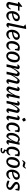

<svg xmlns="http://www.w3.org/2000/svg" viewBox="3058 -3828 994 7151"><g transform="rotate(90 3555.5 -253.0)"><path d="M163 10Q117 10 85 -19Q53 -48 49 -93L122 -425H54L62 -463L211 -578H240L222 -482H384L373 -425H209L143 -92Q166 -72 194 -72Q226 -72 257.5 -96Q289 -120 312 -165L331 -157Q316 -81 270 -35.5Q224 10 163 10Z M561 10Q485 10 439.5 -45.5Q394 -101 394 -195Q394 -256 412.5 -310.5Q431 -365 464 -406Q497 -447 540.5 -470.5Q584 -494 634 -494Q695 -494 733 -461Q771 -428 771 -376Q771 -325 734.5 -288.5Q698 -252 633 -230Q568 -208 483 -201Q482 -190 482 -178Q482 -136 494 -97Q532 -70 585 -70Q623 -70 661.5 -87.5Q700 -105 735 -140L749 -127Q724 -64 673.5 -27Q623 10 561 10ZM683 -374Q683 -394 677 -413Q639 -426 597 -430Q554 -402 526 -354.5Q498 -307 488 -245Q590 -261 636.5 -291Q683 -321 683 -374Z M1013 -87Q1002 -44 971 -18.5Q940 7 906 7Q881 7 861 -8.5Q841 -24 831 -54L959 -643L884 -700Q923 -716 968 -723.5Q1013 -731 1061 -730L930 -73Q973 -76 1013 -87Z M1255 10Q1179 10 1133.5 -45.5Q1088 -101 1088 -195Q1088 -256 1106.5 -310.5Q1125 -365 1158 -406Q1191 -447 1234.5 -470.5Q1278 -494 1328 -494Q1389 -494 1427 -461Q1465 -428 1465 -376Q1465 -325 1428.5 -288.5Q1392 -252 1327 -230Q1262 -208 1177 -201Q1176 -190 1176 -178Q1176 -136 1188 -97Q1226 -70 1279 -70Q1317 -70 1355.5 -87.5Q1394 -105 1429 -140L1443 -127Q1418 -64 1367.5 -27Q1317 10 1255 10ZM1377 -374Q1377 -394 1371 -413Q1333 -426 1291 -430Q1248 -402 1220 -354.5Q1192 -307 1182 -245Q1284 -261 1330.5 -291Q1377 -321 1377 -374Z M1672 10Q1596 10 1553 -46Q1510 -102 1510 -201Q1510 -284 1541.5 -350.5Q1573 -417 1628.5 -455.5Q1684 -494 1754 -494Q1787 -494 1819.5 -486.5Q1852 -479 1874 -466L1845 -310H1806L1791 -413Q1749 -425 1702 -429Q1670 -400 1647.5 -356Q1625 -312 1612.5 -262Q1600 -212 1600 -164Q1600 -129 1610 -99Q1649 -70 1693 -70Q1765 -70 1821 -146L1838 -136Q1824 -71 1778.5 -30.5Q1733 10 1672 10Z M2063 10Q1986 10 1942 -44Q1898 -98 1898 -192Q1898 -277 1930 -345.5Q1962 -414 2017 -454Q2072 -494 2140 -494Q2218 -494 2261.5 -440.5Q2305 -387 2305 -293Q2305 -208 2273 -139.5Q2241 -71 2186 -30.5Q2131 10 2063 10ZM2094 -51Q2128 -69 2154 -107Q2180 -145 2195.5 -195Q2211 -245 2213.5 -298Q2216 -351 2202 -398Q2158 -425 2109 -431Q2075 -412 2048.5 -373.5Q2022 -335 2006.5 -285Q1991 -235 1989 -182.5Q1987 -130 2001 -84Q2041 -58 2094 -51Z M2374 0 2464 -409Q2446 -408 2425.5 -406Q2405 -404 2378 -400Q2388 -442 2418 -466Q2448 -490 2481 -490Q2506 -490 2526 -476.5Q2546 -463 2558 -436L2509 -246L2514 -245Q2556 -329 2601 -391.5Q2646 -454 2688 -484Q2700 -486 2708 -487Q2716 -488 2723 -488Q2767 -488 2793 -463.5Q2819 -439 2819 -398Q2819 -382 2814 -365L2783 -246L2788 -245Q2830 -329 2875 -391.5Q2920 -454 2962 -484Q2973 -485 2981 -486.5Q2989 -488 2996 -488Q3043 -488 3071 -461.5Q3099 -435 3099 -394Q3099 -386 3098.5 -379Q3098 -372 3096 -364L3027 -72Q3053 -74 3072 -77.5Q3091 -81 3109 -87Q3099 -44 3068 -18.5Q3037 7 3003 7Q2977 7 2957 -8.5Q2937 -24 2928 -54L3011 -379Q2985 -403 2956 -416Q2908 -377 2861.5 -309.5Q2815 -242 2774 -151L2745 0H2648L2733 -382Q2709 -404 2682 -416Q2633 -376 2586.5 -308.5Q2540 -241 2500 -151L2470 0Z M3467 -54 3517 -238 3512 -240Q3469 -154 3425 -92Q3381 -30 3340 0Q3321 4 3306 4Q3260 4 3230.5 -22Q3201 -48 3201 -88Q3201 -104 3205 -120L3282 -410Q3240 -405 3202 -397Q3213 -440 3242 -465Q3271 -490 3304 -490Q3327 -490 3346.5 -474.5Q3366 -459 3375 -429L3294 -102Q3319 -79 3345 -67Q3394 -107 3441.5 -178Q3489 -249 3532 -347L3563 -485H3651L3564 -73Q3605 -77 3647 -87Q3637 -44 3606 -18.5Q3575 7 3542 7Q3517 7 3497 -8.5Q3477 -24 3467 -54Z M3734 0 3824 -409Q3806 -408 3785.5 -406Q3765 -404 3738 -400Q3748 -442 3778 -466Q3808 -490 3841 -490Q3866 -490 3886 -476.5Q3906 -463 3918 -436L3869 -246L3874 -245Q3916 -329 3961 -391.5Q4006 -454 4048 -484Q4070 -488 4082 -488Q4128 -488 4156 -461.5Q4184 -435 4184 -394Q4184 -386 4183.5 -379Q4183 -372 4181 -364L4113 -72Q4139 -74 4157.5 -77.5Q4176 -81 4195 -87Q4184 -44 4153 -18.5Q4122 7 4088 7Q4063 7 4043 -8.5Q4023 -24 4013 -54L4096 -379Q4070 -404 4042 -416Q3994 -377 3947.5 -309.5Q3901 -242 3860 -151L3830 0Z M4469 -87Q4459 -44 4427.5 -18.5Q4396 7 4362 7Q4337 7 4317 -8.5Q4297 -24 4287 -54L4366 -410Q4319 -408 4280 -400Q4289 -442 4319 -466Q4349 -490 4383 -490Q4407 -490 4427 -476.5Q4447 -463 4459 -436L4386 -73Q4429 -76 4469 -87ZM4458 -719Q4477 -702 4490.5 -678.5Q4504 -655 4507 -631Q4492 -612 4468.5 -598Q4445 -584 4420 -581Q4380 -615 4369 -669Q4386 -687 4409.5 -700.5Q4433 -714 4458 -719Z M4705 10Q4629 10 4586 -46Q4543 -102 4543 -201Q4543 -284 4574.5 -350.5Q4606 -417 4661.5 -455.5Q4717 -494 4787 -494Q4820 -494 4852.5 -486.5Q4885 -479 4907 -466L4878 -310H4839L4824 -413Q4782 -425 4735 -429Q4703 -400 4680.5 -356Q4658 -312 4645.5 -262Q4633 -212 4633 -164Q4633 -129 4643 -99Q4682 -70 4726 -70Q4798 -70 4854 -146L4871 -136Q4857 -71 4811.5 -30.5Q4766 10 4705 10Z M5077 4Q5006 12 4967.5 -31.5Q4929 -75 4929 -166Q4929 -231 4948 -289.5Q4967 -348 5000 -394Q5033 -440 5075 -466.5Q5117 -493 5164 -493Q5240 -493 5275 -429L5288 -485H5375L5288 -73Q5308 -76 5328.5 -79Q5349 -82 5371 -87Q5361 -44 5330 -18.5Q5299 7 5265 7Q5240 7 5220 -8.5Q5200 -24 5191 -54L5239 -225L5236 -227Q5201 -152 5162 -95Q5123 -38 5077 4ZM5028 -86Q5041 -78 5054 -72Q5067 -66 5082 -62Q5173 -138 5252 -327L5268 -397Q5213 -428 5137 -437Q5093 -407 5063 -349.5Q5033 -292 5023 -222.5Q5013 -153 5028 -86Z M5604 10Q5528 10 5485 -46Q5442 -102 5442 -201Q5442 -284 5473.5 -350.5Q5505 -417 5560.5 -455.5Q5616 -494 5686 -494Q5719 -494 5751.5 -486.5Q5784 -479 5806 -466L5777 -310H5738L5723 -413Q5681 -425 5634 -429Q5602 -400 5579.5 -356Q5557 -312 5544.5 -262Q5532 -212 5532 -164Q5532 -129 5542 -99Q5581 -70 5625 -70Q5697 -70 5753 -146L5770 -136Q5756 -71 5710.5 -30.5Q5665 10 5604 10ZM5578 -14H5622L5601 43Q5649 60 5670.5 80Q5692 100 5692 128Q5692 168 5664.5 192.5Q5637 217 5591.5 222.5Q5546 228 5490 211L5497 160L5617 174Q5624 170 5629 161Q5634 152 5634 144Q5634 131 5615.5 118.5Q5597 106 5544 87Z M5995 10Q5918 10 5874 -44Q5830 -98 5830 -192Q5830 -277 5862 -345.5Q5894 -414 5949 -454Q6004 -494 6072 -494Q6150 -494 6193.5 -440.5Q6237 -387 6237 -293Q6237 -208 6205 -139.5Q6173 -71 6118 -30.5Q6063 10 5995 10ZM6026 -51Q6060 -69 6086 -107Q6112 -145 6127.5 -195Q6143 -245 6145.5 -298Q6148 -351 6134 -398Q6090 -425 6041 -431Q6007 -412 5980.5 -373.5Q5954 -335 5938.5 -285Q5923 -235 5921 -182.5Q5919 -130 5933 -84Q5973 -58 6026 -51ZM5963 -580 5943 -600Q5981 -653 6001 -675.5Q6021 -698 6035 -701Q6049 -704 6066 -700L6178 -669L6242 -721L6262 -702Q6226 -649 6205.5 -626.5Q6185 -604 6170.5 -600.5Q6156 -597 6139 -602L6028 -632Z M6465 10Q6389 10 6343.5 -45.5Q6298 -101 6298 -195Q6298 -256 6316.5 -310.5Q6335 -365 6368 -406Q6401 -447 6444.5 -470.5Q6488 -494 6538 -494Q6599 -494 6637 -461Q6675 -428 6675 -376Q6675 -325 6638.5 -288.5Q6602 -252 6537 -230Q6472 -208 6387 -201Q6386 -190 6386 -178Q6386 -136 6398 -97Q6436 -70 6489 -70Q6527 -70 6565.5 -87.5Q6604 -105 6639 -140L6653 -127Q6628 -64 6577.5 -27Q6527 10 6465 10ZM6587 -374Q6587 -394 6581 -413Q6543 -426 6501 -430Q6458 -402 6430 -354.5Q6402 -307 6392 -245Q6494 -261 6540.5 -291Q6587 -321 6587 -374Z M6704 -44 6719 -107 6907 -51Q6932 -58 6949.5 -76.5Q6967 -95 6967 -115Q6967 -137 6945.5 -157Q6924 -177 6892.5 -197.5Q6861 -218 6829.5 -241.5Q6798 -265 6776.5 -293.5Q6755 -322 6755 -359Q6755 -399 6781 -429Q6807 -459 6851 -475.5Q6895 -492 6950 -492Q6983 -492 7017.5 -486Q7052 -480 7085 -467L7057 -331H7019L7004 -415Q6952 -423 6898 -423Q6885 -423 6872 -422Q6841 -403 6841 -371Q6841 -349 6862.5 -329Q6884 -309 6915.5 -289Q6947 -269 6979 -246Q7011 -223 7032 -194.5Q7053 -166 7053 -129Q7053 -91 7028.5 -60Q7004 -29 6962.5 -10.5Q6921 8 6871 8Q6829 8 6782.5 -6.5Q6736 -21 6704 -44Z"/></g></svg>

Font: Piazzolla Medium
Style: Italic
Weight: 500
Italic angle: -11.3°
Designer: Juan Pablo del Peral
Foundry: Huerta Tipografica
Version: Version 1.330